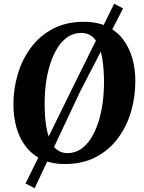

<svg xmlns="http://www.w3.org/2000/svg" viewBox="-20 -870 772 1030"><path d="M328 10Q255.5 10 203.2 -15.5Q151 -41 117.5 -85.2Q84 -129.5 68 -187.2Q52 -245 52 -310Q52 -393.5 75.5 -472.5Q99 -551.5 146 -614.8Q193 -678 263.8 -715.5Q334.5 -753 429.5 -753Q502.5 -753 555 -727.8Q607.5 -702.5 640.8 -658Q674 -613.5 690 -556.8Q706 -500 706 -437Q706.5 -352 683.2 -272Q660 -192 612.8 -128.5Q565.5 -65 494.5 -27.5Q423.5 10 328 10ZM341.5 -48.5Q380.5 -48.5 412 -69Q443.5 -89.5 467 -126.2Q490.5 -163 506.5 -211.2Q522.5 -259.5 530.2 -315.2Q538 -371 538 -430Q537.5 -495 530.5 -544Q523.5 -593 509 -626.2Q494.5 -659.5 471.5 -676.5Q448.5 -693.5 416 -693.5Q377 -693.5 345.5 -673.2Q314 -653 290.5 -616.5Q267 -580 251 -532Q235 -484 227.2 -429Q219.5 -374 219.5 -316.5Q219.5 -250.5 226.8 -200.5Q234 -150.5 248.8 -116.8Q263.5 -83 286.8 -65.8Q310 -48.5 341.5 -48.5ZM117 114.5 370.5 -401.5 592.5 -850 640.5 -825 410 -379 166 139.5Z"/></svg>

Font: Merriweather ExtraBold
Style: Italic
Weight: 800
Italic angle: -7.8°
Version: Version 2.101